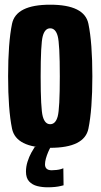

<svg xmlns="http://www.w3.org/2000/svg" viewBox="-20 -625 430 817"><path d="M193.5 4Q339.5 4 356.2 -77.5Q373 -159 373 -300.5Q373 -442.5 356.2 -523.8Q339.5 -605 193.5 -605Q48 -605 31.2 -523.8Q14.5 -442.5 14.5 -300.5Q14.5 -159 31.2 -77.5Q48 4 193.5 4ZM193.5 -96.5Q171 -96.5 162 -129.5Q153 -162.5 153 -300Q153 -438.5 162 -471.5Q171 -504.5 193.5 -504.5Q216.5 -504.5 225.5 -471.5Q234.5 -438.5 234.5 -300Q234.5 -162.5 225.5 -129.5Q216.5 -96.5 193.5 -96.5ZM182.5 172Q199.5 172 214 170.5Q228.5 169 238.2 166.5Q248 164 250.5 163.5L249.5 91Q248 92 239.8 94.5Q231.5 97 220.8 98.2Q210 99.5 200 99.5Q185.5 99.5 178.5 93Q171.5 86.5 171.5 74.5Q171.5 63.5 175.2 49.8Q179 36 185 22Q191 8 196 0H128Q122.5 8 113.2 24.8Q104 41.5 97.2 62.8Q90.5 84 90.5 105Q90.5 132.5 104 147Q117.5 161.5 138.5 166.8Q159.5 172 182.5 172Z"/></svg>

Font: Anybody ExtraCondensed
Style: Bold
Weight: 700
Width: 2
Version: Version 1.113;gftools[0.9.25]